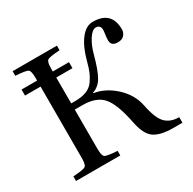

<svg xmlns="http://www.w3.org/2000/svg" viewBox="-158 -870 1054 1048"><g transform="rotate(-30 368.5 -346.0)"><path d="M32 -543V-581H130V-599Q130 -641 118 -650Q106 -659 40 -663V-692H319V-663Q253 -659 241 -650Q229 -641 229 -599V-581H331V-543H229V-380H255Q296 -380 325.5 -391.5Q355 -403 372.5 -428Q390 -453 399.5 -476Q409 -499 419 -537Q439 -614 474 -660.5Q509 -707 553 -707Q671 -707 671 -591Q671 -573 658 -557Q645 -541 617 -541Q575 -541 575 -577Q575 -593 578 -613Q581 -633 581 -642Q581 -655 573.5 -663.5Q566 -672 552 -672Q530 -672 506.5 -636.5Q483 -601 469 -548Q446 -462 423 -422.5Q400 -383 361 -371V-368Q432 -357 492.5 -301.5Q553 -246 568 -171Q585 -84 616 -52Q647 -20 702 -20V15H644Q564 15 525 -12.5Q486 -40 470 -122Q445 -248 404.5 -294.5Q364 -341 278 -341H229V-93Q229 -51 241 -42Q253 -33 319 -29V0H40V-29Q106 -33 118 -42Q130 -51 130 -93V-543Z"/></g></svg>

Font: Heuristica
Style: Regular
Weight: 400
Version: Version 1.0.1 ; ttfautohint (v1.4.1)